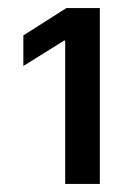

<svg xmlns="http://www.w3.org/2000/svg" viewBox="-20 -820 347 477"><path d="M142 -363H228V-800H145L38 -732V-656L139 -719H142Z"/></svg>

Font: Wafeq Semi Bold
Style: Regular
Weight: 600
Designer: Rasmus Andersson & Azza Alameddine
Foundry: Google & TypeTogether
Version: Version 3.000;January 28, 2025;FontCreator 15.0.0.3014 64-bi